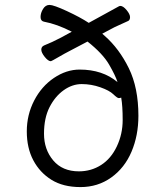

<svg xmlns="http://www.w3.org/2000/svg" viewBox="-20 -743 662 781"><path d="M473 -346Q469 -344 463 -344Q457 -344 441 -359.5Q425 -375 388 -388Q351 -401 312.5 -401Q274 -401 239 -376Q204 -351 181.5 -307Q159 -263 159 -199Q159 -135 196.5 -90.5Q234 -46 301 -46Q351 -46 391.5 -72Q432 -98 455.5 -148Q479 -198 479 -255Q479 -312 473 -346ZM396 -606 406 -597Q465 -545 504 -465.5Q543 -386 543 -272Q543 -192 515 -126Q487 -60 432.5 -21Q378 18 307.5 18Q237 18 189.5 -11.5Q142 -41 115.5 -91Q89 -141 89 -208.5Q89 -276 119 -334Q149 -392 199.5 -426Q250 -460 304 -460Q397 -460 458 -409Q450 -435 424 -480Q398 -525 336 -574L260 -534Q246 -527 217.5 -510.5Q189 -494 187 -494Q176 -494 162 -511.5Q148 -529 148 -541Q148 -553 159 -558Q192 -571 228 -590L272 -614Q212 -645 158 -655Q145 -658 145 -674Q145 -690 155 -706.5Q165 -723 181.5 -723Q198 -723 252 -698Q306 -673 341 -650L463 -717Q467 -719 469 -719Q481 -719 495 -702Q509 -685 509 -673.5Q509 -662 502 -658Q483 -649 463.5 -640.5Q444 -632 430 -624Z"/></svg>

Font: LXGW WenKai Lite
Style: Regular
Weight: 400
Designer: LXGW / Fontworks Inc.
Foundry: LXGW / Fontworks Inc.
Version: Version 1.511; March 25, 2025